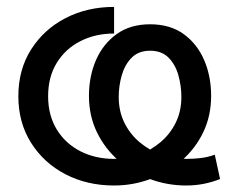

<svg xmlns="http://www.w3.org/2000/svg" viewBox="-20 -538 714 567"><path d="M629.9 -9.3Q606.4 0 581.5 4.9Q556.6 9.8 529.8 9.8V-68.8Q552.7 -68.8 573 -71.3Q593.3 -73.7 614.3 -81.1ZM316.9 -439Q261.7 -439 217.5 -416.5Q173.3 -394 147.7 -352.5Q122.1 -311 122.1 -253.9Q122.1 -197.3 147.7 -155.5Q173.3 -113.8 217.5 -91.3Q261.7 -68.8 316.9 -68.8V9.8Q237.3 9.8 173.3 -23.4Q109.4 -56.6 71.8 -116.2Q34.2 -175.8 34.2 -253.9Q34.2 -332.5 71.8 -391.8Q109.4 -451.2 173.3 -484.4Q237.3 -517.6 316.9 -517.6ZM330.6 -252Q330.6 -209.5 347.2 -175.8Q363.8 -142.1 392.1 -118.2Q420.4 -94.2 456.1 -81.5Q491.7 -68.8 529.8 -68.8V9.8Q474.1 9.8 422.6 -9.3Q371.1 -28.3 330.6 -63.5Q290 -98.6 266.4 -147.2Q242.7 -195.8 242.7 -254.9Q242.7 -312.5 263.4 -360.4Q284.2 -408.2 324.5 -437.3Q364.7 -466.3 423.3 -466.3V-388.2Q389.2 -388.2 368.9 -367.7Q348.6 -347.2 339.6 -315.7Q330.6 -284.2 330.6 -252ZM515.6 -252Q515.6 -284.2 506.8 -315.7Q498 -347.2 477.8 -367.7Q457.5 -388.2 423.3 -388.2V-466.3Q482.4 -466.3 522.5 -437.3Q562.5 -408.2 583 -360.4Q603.5 -312.5 603.5 -254.9Q603.5 -195.8 580.1 -147.2Q556.6 -98.6 516.1 -63.5Q475.6 -28.3 424.1 -9.3Q372.6 9.8 316.9 9.8V-68.8Q355 -68.8 390.4 -81.5Q425.8 -94.2 454.1 -118.2Q482.4 -142.1 499 -175.8Q515.6 -209.5 515.6 -252Z"/></svg>

Font: Giphurs
Style: Regular
Weight: 400
Version: Version 2.010